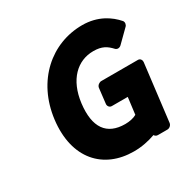

<svg xmlns="http://www.w3.org/2000/svg" viewBox="-163 -843 1021 1033"><g transform="rotate(-30 347.5 -327.0)"><path d="M595 25C608 25 621 14 623 0L666 -354C667 -365 660 -379 645 -379H417C406 -379 390 -369 388 -354L377 -259C376 -248 384 -234 399 -234H498L485 -130C468 -120 441 -114 414 -114C299 -114 248 -187 265 -328C282 -466 361 -540 460 -540C514 -540 540 -522 567 -493C577 -482 593 -484 603 -494L676 -566C685 -574 688 -590 680 -600C641 -645 576 -691 478 -691C287 -691 124 -551 96 -325C68 -96 193 37 381 37C429 37 473 28 515 13C519 20 526 25 535 25Z"/></g></svg>

Font: Falling Sky
Style: BlkObl
Weight: 900
Designer: Paul D. Hunt
Foundry: Adobe Systems Incorporated
Version: Version 1.02